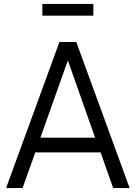

<svg xmlns="http://www.w3.org/2000/svg" viewBox="-20 -959 692 979"><path d="M283 -745H369L641 0H557L493 -182H160L95 0H11ZM465 -257 326 -651 186 -257ZM196 -939H456V-879H196Z"/></svg>

Font: Evergrow Sans 
Style: Regular
Weight: 400
Foundry: 10Web
Version: Version 1.000